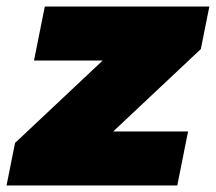

<svg xmlns="http://www.w3.org/2000/svg" viewBox="-45 -567 660 587"><path d="M-25 0 1 -130 269 -382H59L92 -547H595L569 -417L301 -165H530L497 0Z"/></svg>

Font: Montserrat Black
Style: Italic
Weight: 900
Italic angle: -11.3°
Designer: Julieta Ulanovsky
Foundry: Julieta Ulanovsky
Version: Version 9.000; ttfautohint (v1.8.4.7-5d5b)